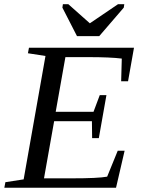

<svg xmlns="http://www.w3.org/2000/svg" viewBox="-32 -878 663 898"><path d="M180.7 -616.2 98.6 -628.9 103.5 -654.8H594.7L566.9 -498H534.7L537.6 -604Q484.4 -610.8 380.9 -610.8H273.9L228.5 -355H405.3L434.6 -433.1H465.8L430.2 -231.9H398.9L397.9 -311H221.2L173.8 -43.9H302.7Q427.7 -43.9 469.2 -51.8L518.6 -172.9H550.8L510.7 0H-11.7L-6.8 -25.9L78.6 -39.1ZM287.6 -858.4 388.2 -769 520 -858.4H549.3L546.9 -842.3L432.1 -709H328.1L259.8 -842.3L262.2 -858.4Z"/></svg>

Font: Liberation Serif
Style: Italic
Weight: 400
Italic angle: -16.333°
Designer: Steve Matteson
Foundry: Ascender Corporation
Version: Version 2.1.5